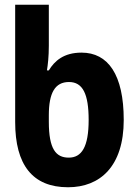

<svg xmlns="http://www.w3.org/2000/svg" viewBox="-20 -780 570 810"><path d="M267 10C402 10 502 -78 502 -274C502 -465 436 -558 324 -558C249 -558 210 -523 186 -483H178C182 -507 186 -542 186 -587V-760H44V-265C44 -85 117 10 267 10ZM270 -115C216 -115 186 -151 186 -266V-294C186 -388 212 -434 271 -434C329 -434 354 -384 354 -274C354 -159 324 -115 270 -115Z"/></svg>

Font: Noto Sans Mono Condensed ExtraBold
Style: Regular
Weight: 800
Width: 3
Designer: Monotype Design Team
Foundry: Monotype Imaging Inc.
Version: Version 2.014